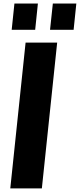

<svg xmlns="http://www.w3.org/2000/svg" viewBox="-20 -1046 444 1066"><path d="M257.8 -880.4 273.4 -1026.4H403.8L388.7 -880.4ZM44.9 -880.4 60.1 -1026.4H190.4L175.3 -880.4ZM37.1 0 122.1 -809.6H297.4L212.4 0Z"/></svg>

Font: Oswald
Style: Bold
Weight: 700
Designer: Vernon Adams
Foundry: Vernon Adams
Version: 3.0; ttfautohint (v0.94.23-7a4d-dirty) -l 8 -r 50 -G 200 -x 